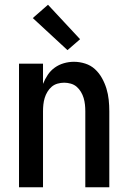

<svg xmlns="http://www.w3.org/2000/svg" viewBox="-20 -788 540 808"><path d="M60 0V-520H161V-435Q169 -455 181 -473Q193 -491 210.5 -503.5Q228 -516 249 -522Q270 -528 291 -528Q315 -528 338.5 -520.5Q362 -513 379.5 -497Q397 -481 409 -459.5Q421 -438 428 -415Q435 -392 437.5 -368Q440 -344 440 -320V0H339V-320Q339 -334 337.5 -348Q336 -362 332 -375.5Q328 -389 320.5 -401.5Q313 -414 302.5 -423Q292 -432 278 -436Q264 -440 250 -440Q236 -440 222 -436Q208 -432 197.5 -423Q187 -414 179.5 -401.5Q172 -389 168 -375.5Q164 -362 162.5 -348Q161 -334 161 -320V0ZM264 -577 118 -712 182 -768 317 -623Z"/></svg>

Font: Iosevka SS04 Semibold
Style: Regular
Weight: 600
Monospace: yes
Designer: Belleve Invis
Foundry: Belleve Invis
Version: Version 19.0.0; ttfautohint (v1.8.4)